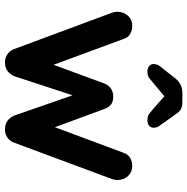

<svg xmlns="http://www.w3.org/2000/svg" viewBox="-10 -776 787 808"><g transform="rotate(90 384.0 -372.5)"><path d="M681 -535Q704 -535 721 -517.5Q738 -500 738 -473Q738 -466 737 -460.5Q736 -455 734 -450L581 -38Q574 -18 556 -7.5Q538 3 518 0Q484 -2 467 -38L368 -323L394 -322L301 -38Q284 -2 250 0Q231 3 212.5 -7.5Q194 -18 187 -38L34 -450Q30 -461 30 -473Q30 -497 46 -516Q62 -535 90 -535Q109 -535 124 -526Q139 -517 145 -497L266 -169L241 -171L332 -418Q348 -455 387 -455Q409 -455 420.5 -445.5Q432 -436 439 -418L530 -171L500 -167L623 -497Q635 -535 681 -535ZM355 -697 406 -687 329 -623Q316 -612 307.5 -605.5Q299 -599 280 -599Q267 -599 258.5 -606.5Q250 -614 250 -624Q250 -632 252 -638.5Q254 -645 262 -655L311 -717Q334 -746 372 -746H408Q428 -746 439.5 -740Q451 -734 462 -717L506 -655Q514 -645 516 -638.5Q518 -632 518 -624Q518 -614 510 -606.5Q502 -599 488 -599Q469 -599 461 -605.5Q453 -612 439 -623Z"/></g></svg>

Font: Quicksand Variable Light
Style: Regular
Weight: 300
Designer: Andrew Paglinawan
Foundry: Andrew Paglinawan
Version: Version 3.004